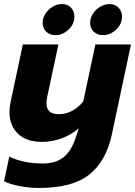

<svg xmlns="http://www.w3.org/2000/svg" viewBox="-21 -700 668 950"><path d="M190 -587Q190 -611 204 -632.5Q218 -654 240 -667Q262 -680 285 -680Q313 -680 330 -662.5Q347 -645 347 -618Q347 -581 318 -553.5Q289 -526 253 -526Q226 -526 208 -543Q190 -560 190 -587ZM425 -587Q425 -611 439 -632.5Q453 -654 475.5 -667Q498 -680 521 -680Q548 -680 565.5 -662Q583 -644 583 -618Q583 -581 553.5 -553.5Q524 -526 489 -526Q461 -526 443 -543Q425 -560 425 -587ZM-1 197 25 75Q96 109 190 109Q253 109 292 79Q331 49 353 -17L369 -65Q330 -32 282.5 -15Q235 2 187 2Q109 2 67.5 -38.5Q26 -79 26 -147Q26 -171 32 -198L92 -480H268L212 -218Q209 -203 209 -189Q209 -135 269 -135Q303 -135 334.5 -151Q366 -167 391 -198L451 -480H627L532 -33Q504 97 421 163.5Q338 230 172 230Q124 230 77 221Q30 212 -1 197Z"/></svg>

Font: Prompt Bold
Style: Bold Italic
Weight: 700
Italic angle: -12°
Designer: Katatrad Team
Foundry: CadsonDemak
Version: Version 1.000